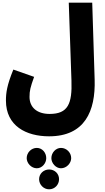

<svg xmlns="http://www.w3.org/2000/svg" viewBox="-20 -780 780 1424"><path d="M24 -34C24 154 174 231 344 231C609 231 689 44 682 -189L664 -760H490L510 -182C516 -10 484 65 348 65C253 65 199 15 199 -61C199 -107 205 -132 233 -210L79 -264C31 -147 24 -90 24 -34ZM432 468C474 468 508 430 508 393C508 352 474 317 432 317C394 317 361 352 361 393C361 430 394 468 432 468ZM253 468C293 468 323 430 323 393C323 352 293 317 253 317C212 317 178 352 178 393C178 430 212 468 253 468ZM344 624C387 624 418 589 418 549C418 509 387 477 344 477C303 477 270 509 270 549C270 589 303 624 344 624Z"/></svg>

Font: Noto Sans Arabic SemCond Blk
Style: Regular
Weight: 900
Width: 4
Designer: Monotype Design Team, Nadine Chahine, Nizar Qandah and Khaled Hosny
Foundry: Monotype Imaging Inc.
Version: Version 2.012